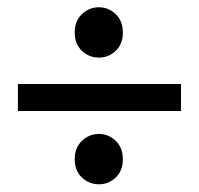

<svg xmlns="http://www.w3.org/2000/svg" viewBox="-20 -504 537 518"><path d="M28.3 -277.3H468.3V-204.6H28.3ZM181.6 -416Q181.6 -447.3 200.9 -465.8Q220.2 -484.4 247.1 -484.4Q272.9 -484.4 292.2 -465.8Q311.5 -447.3 311.5 -416Q311.5 -385.3 292.2 -366.9Q272.9 -348.6 247.1 -348.6Q220.2 -348.6 200.9 -366.9Q181.6 -385.3 181.6 -416ZM181.6 -74.2Q181.6 -105.5 200.9 -124Q220.2 -142.6 247.1 -142.6Q272.9 -142.6 292.2 -124Q311.5 -105.5 311.5 -74.2Q311.5 -43.5 292.2 -25.1Q272.9 -6.8 247.1 -6.8Q220.2 -6.8 200.9 -25.1Q181.6 -43.5 181.6 -74.2Z"/></svg>

Font: Pyidaungsu
Style: Regular
Weight: 400
Designer: Sun Tun
Foundry: MCF
Version: Version 2.053; ttfautohint (v1.8.2)